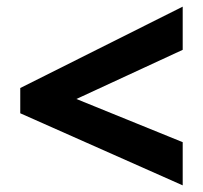

<svg xmlns="http://www.w3.org/2000/svg" viewBox="-20 -624 612 578"><path d="M530 -66V-196L210 -326L530 -474V-604L41 -359V-283Z"/></svg>

Font: Noto Sans Telugu ExtraBold
Style: Regular
Weight: 800
Designer: Jelle Bosma - Monotype Design Team
Foundry: Monotype Imaging Inc.
Version: Version 2.005